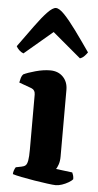

<svg xmlns="http://www.w3.org/2000/svg" viewBox="-57 -809 432 843"><g transform="rotate(5 159.0 -387.5)"><path d="M222 0Q211 0 185 -3.5Q159 -7 127.5 -12Q96 -17 69 -22.5Q42 -28 30 -32Q30 -40 33 -48.5Q36 -57 40 -63L65 -68Q76 -70 82.5 -75.5Q89 -81 92 -97.5Q95 -114 95 -146V-388Q95 -398 90.5 -405Q86 -412 78 -415L23 -435Q25 -446 28 -456Q31 -466 37 -472Q55 -481 89.5 -490.5Q124 -500 154 -500Q189 -500 210.5 -478Q232 -456 232 -421V-127Q232 -106 226.5 -91Q221 -76 217 -71L289 -62Q291 -58 293.5 -50.5Q296 -43 296 -33Q291 -26 277.5 -18Q264 -10 249 -5Q234 0 222 0ZM30 -564Q19 -568 10.5 -576.5Q2 -585 -2 -593Q35 -644 65 -685.5Q95 -727 118 -751Q141 -775 155 -775Q170 -775 193 -751Q216 -727 246 -686Q276 -645 312 -593Q308 -587 299.5 -577.5Q291 -568 279 -564L154 -669Z"/></g></svg>

Font: Texturina Medium 12pt
Style: Bold
Weight: 700
Version: Version 1.002